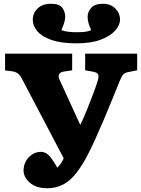

<svg xmlns="http://www.w3.org/2000/svg" viewBox="-20 -985 750 1019"><path d="M230 14Q188 14 160.5 -0.5Q133 -15 119 -36.5Q105 -58 105 -78Q105 -121 132.5 -150Q160 -179 197 -179Q225 -179 246 -153Q267 -127 284 -95Q306 -117 318 -145L98 -564Q87 -586 75 -595Q63 -604 43 -607L7 -611V-700H363V-612L318 -605Q301 -603 294 -591.5Q287 -580 297 -560L405 -324H407Q424 -359 443 -406Q462 -453 478 -496Q494 -539 501 -565Q506 -587 497.5 -594.5Q489 -602 471 -605L432 -612V-700H708V-612L659 -602Q641 -599 632 -587.5Q623 -576 614 -552Q595 -505 573 -451Q551 -397 528.5 -344Q506 -291 485 -245Q464 -199 448 -168Q397 -69 347.5 -27.5Q298 14 230 14ZM385 -755Q304 -755 253 -773Q202 -791 178 -819.5Q154 -848 154 -880Q154 -915 179.5 -940Q205 -965 251 -965Q294 -965 310 -944.5Q326 -924 326 -896Q326 -883 321.5 -867Q317 -851 306 -825Q334 -814 385 -814Q411 -814 430 -816Q449 -818 464 -825Q452 -851 448.5 -867.5Q445 -884 445 -896Q445 -922 464 -943.5Q483 -965 526 -965Q567 -965 592 -940Q617 -915 617 -881Q617 -852 591.5 -823Q566 -794 515 -774.5Q464 -755 385 -755Z"/></svg>

Font: Literata 12pt ExtraBold
Style: Regular
Weight: 800
Designer: Latin by Veronika Burian and Jose Scaglione. Greek by Irene Vlachou. Cyrillic by Vera Evstafieva.
Foundry: TypeTogether
Version: Version 3.002